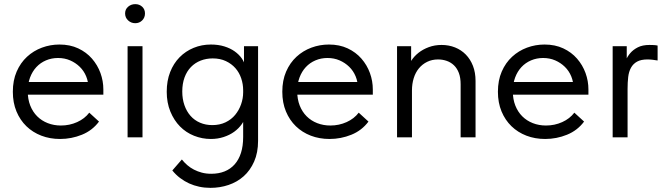

<svg xmlns="http://www.w3.org/2000/svg" viewBox="-20 -663 3230 927"><path d="M270 8Q325 8 375.5 -12.5Q426 -33 458 -76L411 -119Q389 -90 352.5 -73.5Q316 -57 274 -57Q240 -57 210.5 -68.5Q181 -80 159.5 -101.5Q138 -123 126 -153.5Q114 -184 114 -222Q114 -259 125 -288.5Q136 -318 155.5 -339Q175 -360 202 -371.5Q229 -383 260 -383Q292 -383 318.5 -371.5Q345 -360 365 -340.5Q385 -321 396 -294.5Q407 -268 407 -237V-215L448 -267H90V-206H479V-231Q479 -272 465 -310.5Q451 -349 424 -380Q397 -411 357.5 -429.5Q318 -448 267 -448Q223 -448 182.5 -433Q142 -418 110.5 -389Q79 -360 60.5 -317.5Q42 -275 42 -220Q42 -167 59.5 -125Q77 -83 107.5 -53.5Q138 -24 179.5 -8Q221 8 270 8Z M596 0H668V-440H596ZM633 -551Q653 -551 666.5 -564.5Q680 -578 680 -598Q680 -618 666.5 -630.5Q653 -643 633 -643Q613 -643 598.5 -630.5Q584 -618 584 -598Q584 -578 598.5 -564.5Q613 -551 633 -551Z M996 244Q1042 244 1083.5 230Q1125 216 1156.5 188Q1188 160 1207 117Q1226 74 1226 17V-440H1158V-316L1154 -309V-2Q1154 42 1143.5 75Q1133 108 1113 130.5Q1093 153 1064.5 164.5Q1036 176 1000 176Q975 176 954.5 170.5Q934 165 916.5 156Q899 147 884.5 134.5Q870 122 858 107L812 160Q829 181 849.5 196.5Q870 212 893 222.5Q916 233 942 238.5Q968 244 996 244ZM998 8Q1031 8 1060 -1.5Q1089 -11 1111 -27Q1133 -43 1148 -64.5Q1163 -86 1168 -111V-217H1154Q1154 -188 1144 -159.5Q1134 -131 1115.5 -108.5Q1097 -86 1069 -72.5Q1041 -59 1005 -59Q973 -59 946 -70.5Q919 -82 900 -103.5Q881 -125 870.5 -155Q860 -185 860 -221Q860 -259 871 -289Q882 -319 902 -339.5Q922 -360 949 -370.5Q976 -381 1007 -381Q1043 -381 1070.5 -368Q1098 -355 1116.5 -334Q1135 -313 1144.5 -285Q1154 -257 1154 -227H1163V-345Q1160 -363 1147 -381.5Q1134 -400 1113 -415Q1092 -430 1063 -439Q1034 -448 998 -448Q954 -448 915 -432Q876 -416 847 -386.5Q818 -357 801.5 -315Q785 -273 785 -220Q785 -167 802.5 -124.5Q820 -82 849 -52.5Q878 -23 917 -7.5Q956 8 998 8Z M1571 8Q1626 8 1676.5 -12.5Q1727 -33 1759 -76L1712 -119Q1690 -90 1653.5 -73.5Q1617 -57 1575 -57Q1541 -57 1511.5 -68.5Q1482 -80 1460.5 -101.5Q1439 -123 1427 -153.5Q1415 -184 1415 -222Q1415 -259 1426 -288.5Q1437 -318 1456.5 -339Q1476 -360 1503 -371.5Q1530 -383 1561 -383Q1593 -383 1619.5 -371.5Q1646 -360 1666 -340.5Q1686 -321 1697 -294.5Q1708 -268 1708 -237V-215L1749 -267H1391V-206H1780V-231Q1780 -272 1766 -310.5Q1752 -349 1725 -380Q1698 -411 1658.5 -429.5Q1619 -448 1568 -448Q1524 -448 1483.5 -433Q1443 -418 1411.5 -389Q1380 -360 1361.5 -317.5Q1343 -275 1343 -220Q1343 -167 1360.5 -125Q1378 -83 1408.5 -53.5Q1439 -24 1480.5 -8Q1522 8 1571 8Z M1897 0H1969V-309L1965 -316V-440H1897V-316V-309V-126V-111ZM2204 -256V0H2276V-263V-272Q2276 -313 2263.5 -345Q2251 -377 2229 -399.5Q2207 -422 2177 -434Q2147 -446 2112 -446Q2079 -446 2050.5 -435.5Q2022 -425 2000.5 -408Q1979 -391 1965.5 -369.5Q1952 -348 1949 -325V-226H1969Q1969 -258 1977.5 -285.5Q1986 -313 2002.5 -333Q2019 -353 2042.5 -364.5Q2066 -376 2095 -376Q2117 -376 2137 -369Q2157 -362 2172 -347.5Q2187 -333 2195.5 -310.5Q2204 -288 2204 -256Z M2612 8Q2667 8 2717.5 -12.5Q2768 -33 2800 -76L2753 -119Q2731 -90 2694.5 -73.5Q2658 -57 2616 -57Q2582 -57 2552.5 -68.5Q2523 -80 2501.5 -101.5Q2480 -123 2468 -153.5Q2456 -184 2456 -222Q2456 -259 2467 -288.5Q2478 -318 2497.5 -339Q2517 -360 2544 -371.5Q2571 -383 2602 -383Q2634 -383 2660.5 -371.5Q2687 -360 2707 -340.5Q2727 -321 2738 -294.5Q2749 -268 2749 -237V-215L2790 -267H2432V-206H2821V-231Q2821 -272 2807 -310.5Q2793 -349 2766 -380Q2739 -411 2699.5 -429.5Q2660 -448 2609 -448Q2565 -448 2524.5 -433Q2484 -418 2452.5 -389Q2421 -360 2402.5 -317.5Q2384 -275 2384 -220Q2384 -167 2401.5 -125Q2419 -83 2449.5 -53.5Q2480 -24 2521.5 -8Q2563 8 2612 8Z M3116 -446Q3082 -446 3059.5 -434.5Q3037 -423 3023 -406.5Q3009 -390 3001.5 -371.5Q2994 -353 2991 -339L3006 -309V-440H2938V0H3010V-234Q3010 -265 3013 -291Q3016 -317 3026.5 -336Q3037 -355 3056 -365.5Q3075 -376 3106 -376Q3118 -376 3130.5 -374.5Q3143 -373 3155 -371V-443Q3147 -445 3135.5 -445.5Q3124 -446 3116 -446Z"/></svg>

Font: Tilda Sans VF
Style: Regular
Weight: 400
Designer: ParaType Ltd
Foundry: ParaType Ltd
Version: Version 1.010